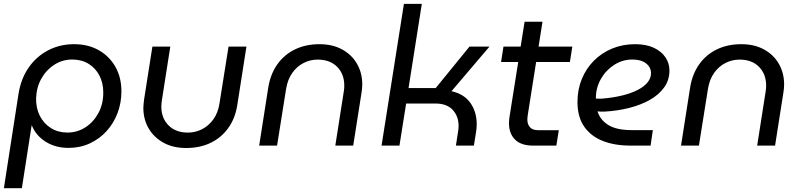

<svg xmlns="http://www.w3.org/2000/svg" viewBox="-20 -750 4125 989"><path d="M0 219.4 75 -264.2Q87.2 -343.4 127.1 -401.2Q167 -459 227.6 -490.7Q288.2 -522.4 361.4 -522.4Q433.6 -522.4 488.2 -491.7Q542.8 -461 574.1 -406.4Q605.4 -351.8 605.4 -279.4Q605.4 -220.6 585.6 -167.9Q565.8 -115.2 529.2 -74.9Q492.6 -34.6 442.7 -11.4Q392.8 11.8 333.2 11.8Q265.4 11.8 215 -20.1Q164.6 -52 144 -104H143L92.6 219.4ZM327.2 -67.2Q378.6 -67.2 420.5 -94.5Q462.4 -121.8 487.2 -168.2Q512 -214.6 512 -273Q512 -322.6 492 -361Q472 -399.4 436.1 -421.4Q400.2 -443.4 351.8 -443.4Q302 -443.4 260.4 -417Q218.8 -390.6 193.4 -345.7Q168 -300.8 166 -244.8Q164.8 -193.4 185.2 -153.3Q205.6 -113.2 242.4 -90.2Q279.2 -67.2 327.2 -67.2Z M1249.4 -510 1202.6 -211Q1192.2 -141.8 1156.6 -91.6Q1121 -41.4 1065.6 -14.5Q1010.2 12.4 938.8 12.4Q871.2 12.4 821.6 -15.2Q772 -42.8 745.2 -89.5Q718.4 -136.2 718.4 -194.4Q718.4 -203.8 719.7 -215.1Q721 -226.4 722 -236.4L765 -510H857.2L813.4 -230.6Q812.4 -223 811.7 -215.5Q811 -208 811 -201Q811 -142 847.8 -104.5Q884.6 -67 948.2 -67Q986.4 -67 1020.5 -84.3Q1054.6 -101.6 1078.9 -135.2Q1103.2 -168.8 1110.6 -217.4L1157.2 -510Z M1315 0 1361.8 -299Q1373.2 -368.8 1408.6 -418.7Q1444 -468.6 1499.4 -495.5Q1554.8 -522.4 1625.6 -522.4Q1693.2 -522.4 1742.8 -495.1Q1792.4 -467.8 1819.2 -420.8Q1846 -373.8 1846 -315.6Q1846 -306.2 1845.2 -295.4Q1844.4 -284.6 1842.4 -273.6L1799.4 0H1707.2L1751 -279.4Q1752.4 -287.4 1752.9 -294.7Q1753.4 -302 1753.4 -309Q1753.4 -368.6 1716.6 -405.8Q1679.8 -443 1616.2 -443Q1578.4 -443 1544.1 -425.7Q1509.8 -408.4 1485.8 -374.8Q1461.8 -341.2 1453.8 -292.6L1407.2 0Z M1945.4 0 2060.6 -730H2152.8L2084.4 -296.2H2224.2L2398.4 -510H2501.4L2305.6 -280.2Q2371.2 -265.6 2403.4 -219.3Q2435.6 -173 2435.6 -109.6Q2435.6 -99.6 2434.6 -88.4Q2433.6 -77.2 2431.6 -65.8L2421 0H2328.4L2339.4 -71.2Q2340.8 -78.6 2341.5 -86.5Q2342.2 -94.4 2342.2 -101.4Q2342.2 -151.4 2311.8 -184.1Q2281.4 -216.8 2222.4 -216.8H2072L2037.6 0Z M2726 0Q2664.4 0 2633.1 -30.9Q2601.8 -61.8 2601.8 -115.6Q2601.8 -131.8 2604.8 -149.8L2682.2 -638H2774.4L2699.4 -163Q2696.4 -145.8 2696.4 -134.4Q2696.4 -109.6 2709.9 -94.5Q2723.4 -79.4 2752.6 -79.4H2858.4L2845.8 0ZM2561 -430.6 2573.4 -510H2928L2915.6 -430.6Z M3227 0Q3146.6 0 3085.3 -23.9Q3024 -47.8 2989.3 -97.7Q2954.6 -147.6 2954.6 -224.6Q2954.6 -288.8 2976.9 -343Q2999.2 -397.2 3039.3 -437.5Q3079.4 -477.8 3133.5 -500.1Q3187.6 -522.4 3251.2 -522.4Q3309 -522.4 3348.1 -503.8Q3387.2 -485.2 3407.8 -454.6Q3428.4 -424 3428.4 -387.2Q3428.4 -337.2 3400.7 -299.1Q3373 -261 3326.1 -234.8Q3279.2 -208.6 3219.4 -193.7Q3159.6 -178.8 3095 -175.2Q3084.4 -174.6 3075.4 -175Q3066.4 -175.4 3058 -176.2Q3071.4 -132.4 3113.5 -106.1Q3155.6 -79.8 3233.4 -79.8H3342.8L3331.2 0ZM3049.4 -242.4Q3056.2 -242 3063.7 -241.6Q3071.2 -241.2 3079.2 -241.8Q3138.6 -246.6 3185.7 -258.3Q3232.8 -270 3265.9 -287.3Q3299 -304.6 3316.2 -326.3Q3333.4 -348 3333.4 -373.2Q3333.4 -403.2 3308.1 -423.3Q3282.8 -443.4 3238 -443.4Q3186.6 -443.4 3143.5 -415.7Q3100.4 -388 3075 -342.9Q3049.6 -297.8 3049.4 -245.6Q3049.4 -244.6 3049.4 -244.2Q3049.4 -243.8 3049.4 -242.4Z M3488 0 3534.8 -299Q3546.2 -368.8 3581.6 -418.7Q3617 -468.6 3672.4 -495.5Q3727.8 -522.4 3798.6 -522.4Q3866.2 -522.4 3915.8 -495.1Q3965.4 -467.8 3992.2 -420.8Q4019 -373.8 4019 -315.6Q4019 -306.2 4018.2 -295.4Q4017.4 -284.6 4015.4 -273.6L3972.4 0H3880.2L3924 -279.4Q3925.4 -287.4 3925.9 -294.7Q3926.4 -302 3926.4 -309Q3926.4 -368.6 3889.6 -405.8Q3852.8 -443 3789.2 -443Q3751.4 -443 3717.1 -425.7Q3682.8 -408.4 3658.8 -374.8Q3634.8 -341.2 3626.8 -292.6L3580.2 0Z"/></svg>

Font: MuseoModerno Thin
Style: Italic
Weight: 100
Italic angle: -9°
Designer: Pablo Cosgaya, Héctor Gatti, Marcela Romero, and the Authors of The MuseoModerno Project.
Foundry: Omnibus-Type Team
Version: Version 1.003